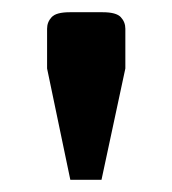

<svg xmlns="http://www.w3.org/2000/svg" viewBox="-20 -670 281 314"><path d="M95 -376 57 -558V-623Q57 -634 64.5 -642Q72 -650 94 -650H148Q170 -650 177.5 -642Q185 -634 185 -623V-558L146 -376Z"/></svg>

Font: Changa Medium
Style: Regular
Weight: 500
Designer: Eduardo Rodriguez Tunni
Foundry: Eduardo Rodriguez Tunni
Version: Version 3.003